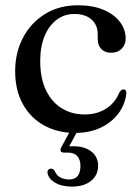

<svg xmlns="http://www.w3.org/2000/svg" viewBox="-20 -493 528 728"><path d="M456.5 -347Q456.5 -324 441.5 -308.5Q426.5 -293 402 -293Q377.5 -293 364 -307.2Q350.5 -321.5 350.5 -345V-363.5Q350.5 -398 327 -419Q303.5 -440 262 -440Q224 -440 194.8 -418Q165.5 -396 149 -356Q132.5 -316 132.5 -262Q132.5 -196.5 154.2 -151.2Q176 -106 214 -82.5Q252 -59 300.5 -59Q348 -59 382.5 -81.2Q417 -103.5 432 -141.5Q437 -149 440.5 -151.5Q444 -154 448.5 -154Q454.5 -154 457 -149.2Q459.5 -144.5 459 -138Q454 -95.5 428.2 -61.8Q402.5 -28 360.8 -8.5Q319 11 265.5 11Q198.5 11 147 -17.5Q95.5 -46 66.5 -98.5Q37.5 -151 37.5 -223Q37.5 -293.5 67.2 -350Q97 -406.5 150.5 -439.8Q204 -473 276 -473Q332 -473 372.5 -455.8Q413 -438.5 434.8 -409.8Q456.5 -381 456.5 -347ZM250.5 -5H278.5L238.5 69L222.5 63.5Q230 62.5 238 62Q246 61.5 257.5 61.5Q301.5 61.5 326.8 81.8Q352 102 352 135.5Q352 171 325.2 192.8Q298.5 214.5 252 214.5Q213.5 214.5 188.2 199.2Q163 184 160 161.5Q159.5 155 163 151Q166.5 147 171.5 146.5Q177 146 180.8 148.5Q184.5 151 187.5 155Q194 172 209 179.8Q224 187.5 242 187.5Q285 187.5 285 135.5Q285 112.5 273 99Q261 85.5 237 85.5H221.5Q212.5 85.5 210.2 80Q208 74.5 211.5 67Z"/></svg>

Font: Fraunces 48pt
Style: Regular
Weight: 400
Version: Version 1.000;[b76b70a41]